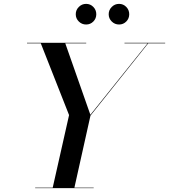

<svg xmlns="http://www.w3.org/2000/svg" viewBox="-20 -971 872 991"><path d="M251.5 0 336.5 -377 189.5 -750H316L446.5 -378.5L742.5 -748H745.5L447 -374.5L363.5 0ZM161.5 0V-2.5H463.5V0ZM119.5 -747.5V-750H425V-747.5ZM622.5 -747.5V-750H832.5V-747.5ZM594.5 -844.5Q572.5 -844.5 556.8 -860Q541 -875.5 541 -897.5Q541 -919.5 556.8 -935.2Q572.5 -951 594.5 -951Q616.5 -951 631.8 -935.2Q647 -919.5 647 -897.5Q647 -875.5 631.8 -860Q616.5 -844.5 594.5 -844.5ZM424.5 -844.5Q402.5 -844.5 386.8 -860Q371 -875.5 371 -897.5Q371 -919.5 386.8 -935.2Q402.5 -951 424.5 -951Q446.5 -951 461.8 -935.2Q477 -919.5 477 -897.5Q477 -875.5 461.8 -860Q446.5 -844.5 424.5 -844.5Z"/></svg>

Font: Bodoni Moda 72pt Medium
Style: Italic
Weight: 500
Italic angle: -13°
Designer: Owen Earl
Foundry: indestructible type
Version: Version 2.004